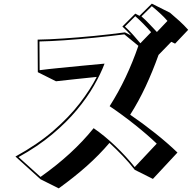

<svg xmlns="http://www.w3.org/2000/svg" viewBox="-20 -924 1055 1056"><path d="M721 10Q690 -30 654.5 -67Q619 -104 582 -138Q526 -72 457.5 -11Q389 50 303 112L203 62L65 -63Q187 -130 273.5 -205Q360 -280 418.5 -356Q477 -432 512 -501Q451 -495 392.5 -488.5Q334 -482 288 -477L188 -527L187 -706Q250 -707 331 -712.5Q412 -718 499 -726.5Q586 -735 667 -746L701 -729Q690 -742 678 -754Q666 -766 653 -778L724 -849L747 -837L815 -904L915 -854Q941 -832 966.5 -809Q992 -786 1015 -760L943 -684L922 -694L852 -622Q819 -530 781 -448.5Q743 -367 696 -293Q765 -246 833.5 -191.5Q902 -137 956 -85L821 60ZM901 -809Q883 -830 859.5 -851.5Q836 -873 815 -890L758 -834Q781 -814 802.5 -791Q824 -768 843 -748ZM811 -747Q791 -770 769 -792.5Q747 -815 724 -835L667 -778Q689 -758 711 -733.5Q733 -709 752 -686ZM842 -134Q792 -182 723 -237Q654 -292 583 -340Q632 -417 671 -499.5Q710 -582 741 -672L664 -735Q585 -725 499 -716.5Q413 -708 334 -702.5Q255 -697 197 -696L198 -538Q243 -544 305 -550Q367 -556 432.5 -562.5Q498 -569 555 -574Q534 -518 496.5 -452.5Q459 -387 402.5 -319Q346 -251 266.5 -184.5Q187 -118 82 -60L203 49Q292 -14 364.5 -80.5Q437 -147 495 -219Q556 -177 615.5 -120Q675 -63 721 -5Z"/></svg>

Font: Rampart One
Style: Regular
Weight: 400
Designer: Fontworks Inc.
Foundry: Fontworks Inc.
Version: Version 1.100